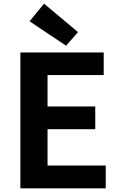

<svg xmlns="http://www.w3.org/2000/svg" viewBox="-20 -1026 655 1046"><path d="M91 0H556V-124H239V-322H499V-446H239V-617H545V-740H91ZM340 -777 405 -851 220 -1006 141 -910Z"/></svg>

Font: Source Han Sans Old Style Bold
Style: Regular
Weight: 700
Designer: Ryoko NISHIZUKA (kana & ideographs); Paul D. Hunt (Latin, Greek & Cyrillic); Wenlong ZHANG (bopomofo); Sandoll Communica
Foundry: Adobe Systems Incorporated
Version: Version 1.004;PS 1.004;hotconv 1.0.81;makeotf.lib2.5.63406